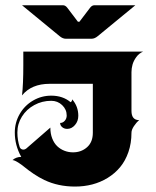

<svg xmlns="http://www.w3.org/2000/svg" viewBox="-20 -684 592 728"><path d="M63.5 -664.1H218.8Q228 -664.1 235.4 -654.3L275.4 -601.6H281.2L321.3 -654.3Q328.6 -664.1 337.9 -664.1H493.2L350.6 -546.9Q338.9 -537.1 327.1 -537.1H229.5Q217.8 -537.1 206.1 -546.9ZM27.3 -77.1Q41.5 -89.1 60.3 -89.1L60.1 -90.1Q36.1 -133.1 36.1 -181.6Q36.1 -219.5 54.7 -251.7Q73.2 -283.9 105.1 -302.6Q137 -321.3 174.3 -321.3Q218.3 -321.3 247.8 -296.4Q253.7 -300 253.7 -307.4Q276.9 -280.5 276.9 -245.1Q276.9 -224.6 264.3 -210Q251.7 -195.3 234.9 -195.3Q223.6 -195.3 215.8 -201.9Q208 -208.5 208 -217.8Q218.3 -217.8 225.6 -226.1Q232.9 -234.4 232.9 -246.1Q232.9 -269 215.7 -285.4Q198.5 -301.8 174.3 -301.8Q139.4 -301.8 109.9 -285.6Q80.3 -269.5 63.1 -241.9Q45.9 -214.4 45.9 -181.6Q45.9 -152.8 54.9 -125.7Q56.6 -121.6 60.4 -119.1Q64.2 -116.7 68.6 -116.7Q74.5 -116.7 79.3 -120.6L170.9 -200.2Q170.9 -177.2 178 -159.1Q185.1 -140.9 197.1 -129.5Q209.2 -118.2 224.5 -112.3Q239.7 -106.4 256.8 -106.4Q288.3 -106.4 310.2 -125.9Q332 -145.3 332 -180.7V-366.2H168Q99.4 -366.2 63.5 -322.3Q68.4 -364.7 68.4 -437V-488.3H522.5Q507.3 -481.9 496.9 -467.8Q486.6 -453.6 482.5 -439.1Q478.5 -424.6 478.5 -410.2V-263.7Q478.5 -228.5 507.8 -228.5Q496.8 -219.5 487.7 -205.6Q478.5 -191.7 478.5 -180.7Q478.5 -141.1 466.9 -107.5Q455.3 -74 435.3 -50Q415.3 -26.1 388.1 -9.4Q360.8 7.3 329.6 15.4Q298.3 23.4 264.6 23.4Q200.4 23.4 148.2 -1.5Q127.7 -11.2 107.2 -25.1Q86.7 -39.1 74 -49.6Q61.3 -60.1 48.6 -68.1Q35.9 -76.2 27.3 -77.1Z"/></svg>

Font: Agreloy
Style: Medium
Weight: 400
Designer: gluk
Foundry: gluk
Version: Version 0.27